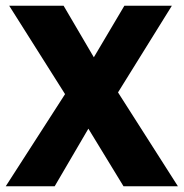

<svg xmlns="http://www.w3.org/2000/svg" viewBox="-30 -647 638 667"><path d="M380 -326 588 0H399L277 -200L160 0H-10L196 -320L2 -627H191L296 -448L402 -627H567Z"/></svg>

Font: Blinker
Style: Bold
Weight: 700
Designer: Juergen Huber
Foundry: supertype
Version: Version 1.015;PS 1.15;hotconv 1.0.88;makeotf.lib2.5.647800; 